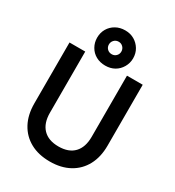

<svg xmlns="http://www.w3.org/2000/svg" viewBox="-223 -1071 1106 1215"><g transform="rotate(30 330.5 -464.0)"><path d="M331 15Q248 15 188 -18Q128 -51 95.5 -111.5Q63 -172 63 -255V-700H178V-253Q178 -177 217.5 -136Q257 -95 331 -95Q405 -95 444 -136Q483 -177 483 -253V-700H598V-255Q598 -172 565.5 -111.5Q533 -51 473 -18Q413 15 331 15ZM331 -686Q293 -686 263 -702.5Q233 -719 216 -749Q199 -779 199 -814Q199 -851 216 -880Q233 -909 263 -926Q293 -943 331 -943Q369 -943 398 -926Q427 -909 444.5 -880Q462 -851 462 -814Q462 -779 444.5 -749Q427 -719 398 -702.5Q369 -686 331 -686ZM331 -769Q350 -769 363 -782Q376 -795 376 -814Q376 -833 363 -846.5Q350 -860 331 -860Q311 -860 298 -846.5Q285 -833 285 -814Q285 -795 298 -782Q311 -769 331 -769Z"/></g></svg>

Font: Fustat
Style: Bold
Weight: 700
Designer: Mohamed Gaber, Khaled Hosny, Laura Garcia Mut
Foundry: Kief Type Foundry, Alif Type Foundry, Hard Type Foundry
Version: Version 1.007